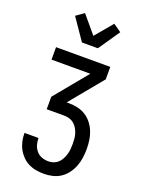

<svg xmlns="http://www.w3.org/2000/svg" viewBox="-181 -1069 862 1158"><g transform="rotate(20 250.0 -490.0)"><path d="M253 8Q227 8 202 3.5Q177 -1 154 -12.5Q131 -24 113 -42.5Q95 -61 83 -83.5Q71 -106 65.5 -131.5Q60 -157 60 -182V-184H150V-183Q150 -161 156 -140.5Q162 -120 176 -103.5Q190 -87 210.5 -79.5Q231 -72 253 -72Q270 -72 286 -77.5Q302 -83 314.5 -94.5Q327 -106 335 -121.5Q343 -137 348 -153.5Q353 -170 354.5 -187Q356 -204 356 -221Q356 -238 354.5 -254.5Q353 -271 348 -287Q343 -303 334 -318Q325 -333 312.5 -343.5Q300 -354 283.5 -359Q267 -364 250 -364H137V-444L311 -655H62V-735H410V-655L236 -444H250Q278 -444 306 -438Q334 -432 358 -417Q382 -402 399.5 -379.5Q417 -357 427.5 -331Q438 -305 442 -277Q446 -249 446 -221Q446 -192 442 -164Q438 -136 428 -109.5Q418 -83 401 -60Q384 -37 360.5 -21Q337 -5 309 1.5Q281 8 253 8ZM199 -815 105 -952 156 -988 250 -876 344 -988 395 -952 301 -815Z"/></g></svg>

Font: Iosevka Custom Medium
Style: Regular
Weight: 500
Monospace: yes
Designer: Belleve Invis
Foundry: Belleve Invis
Version: Version 32.5.0; ttfautohint (v1.8.4)